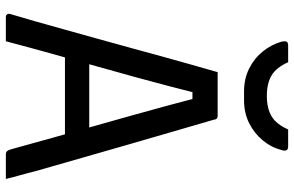

<svg xmlns="http://www.w3.org/2000/svg" viewBox="-190 -790 981 640"><g transform="rotate(90 300.0 -470.5)"><path d="M141 -278H362Q374 -278 385.5 -278Q397 -278 408 -278L436 -288L445 -243L455 -197H151Q148 -197 145.5 -198.5Q143 -200 141.5 -202.5Q140 -205 140 -208ZM118 0Q98 0 78 0Q58 0 37 0Q33 0 30.5 -2Q28 -4 27 -7Q26 -10 27 -14Q38 -50 51 -96Q64 -142 78.5 -194Q93 -246 108.5 -301.5Q124 -357 139 -412Q154 -467 168.5 -520Q183 -573 196.5 -620Q210 -667 221 -706Q261 -706 298.5 -706Q336 -706 367 -706Q371 -706 373.5 -704.5Q376 -703 377.5 -701Q379 -699 379 -695Q399 -626 420 -554Q441 -482 462.5 -407.5Q484 -333 506 -256Q528 -179 551 -99Q557 -74 564 -49.5Q571 -25 577 0Q556 0 535.5 0Q515 0 497 0Q491 0 487.5 -1.5Q484 -3 481.5 -8.5Q479 -14 476 -25Q458 -90 439 -158.5Q420 -227 401 -293.5Q382 -360 364.5 -423Q347 -486 332 -541Q317 -596 306 -639L329 -622H269L292 -639Q281 -595 267.5 -543.5Q254 -492 237.5 -431.5Q221 -371 201.5 -302.5Q182 -234 161 -158.5Q140 -83 118 0ZM412 -941Q426 -941 440 -941Q454 -941 468 -941Q478 -941 481 -936Q484 -931 481 -920Q472 -885 448.5 -856.5Q425 -828 391 -811Q357 -794 315 -794H285Q243 -794 209 -811Q175 -828 152 -856.5Q129 -885 119 -920Q117 -931 119.5 -936Q122 -941 132 -941Q146 -941 160 -941Q174 -941 188 -941Q205 -902 231.5 -886Q258 -870 300 -870Q342 -870 368.5 -886Q395 -902 412 -941Z"/></g></svg>

Font: Rec Mono Linear
Style: Regular
Weight: 400
Monospace: yes
Version: Version 1.085; ttfautohint (v1.8.4.7-5d5b)